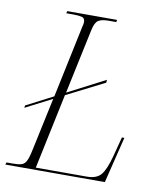

<svg xmlns="http://www.w3.org/2000/svg" viewBox="-95 -780 723 847"><g transform="rotate(10 266.5 -357.0)"><path d="M-14 0 -10 -10H17Q42 -10 56 -14Q70 -18 78 -33.5Q86 -49 93 -83L144 -322L25 -261L27 -272L147 -334L215 -657Q219 -671 219 -679Q219 -697 205 -700.5Q191 -704 168 -704H135L138 -714H361L359 -704H326Q293 -704 278.5 -694Q264 -684 257 -651L195 -359L363 -446L362 -433L192 -347L121 -10H349Q394 -10 413.5 -34.5Q433 -59 449 -119L472 -207H483L432 0Z"/></g></svg>

Font: Noto Serif Display SemiCondensed ExtraLight
Style: Italic
Weight: 200
Width: 4
Italic angle: -12°
Designer: Monotype Design Team
Foundry: Monotype Imaging Inc.
Version: Version 2.009